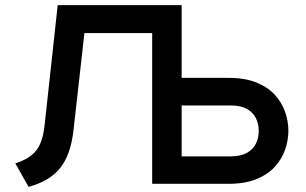

<svg xmlns="http://www.w3.org/2000/svg" viewBox="-20 -720 1198 752"><path d="M576 0V-590.5H229.5L248 -700H691.5V0ZM92 12 40 -80Q78.5 -92.5 102 -110.8Q125.5 -129 138 -158.2Q150.5 -187.5 155 -232.5L206 -700H323L268 -211.5Q257.5 -115 216.5 -63Q175.5 -11 92 12ZM576 0V-700H691.5V-415H874Q939.5 -415 984.5 -396.8Q1029.5 -378.5 1057 -348Q1084.5 -317.5 1097 -280.8Q1109.5 -244 1109.5 -207.5Q1109.5 -171.5 1097 -134.8Q1084.5 -98 1057 -67.5Q1029.5 -37 984.5 -18.5Q939.5 0 874 0ZM691.5 -107.5H882Q923.5 -107.5 948 -121.8Q972.5 -136 983 -158.8Q993.5 -181.5 993.5 -207.5Q993.5 -233 983 -255.8Q972.5 -278.5 948 -292.8Q923.5 -307 882 -307H691.5Z"/></svg>

Font: Overpass SemiBold
Style: Regular
Weight: 600
Designer: Delve Withrington, Dave Bailey, Thomas Jockin
Foundry: Delve Fonts LLC
Version: Version 4.000